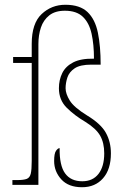

<svg xmlns="http://www.w3.org/2000/svg" viewBox="-20 -775 527 805"><path d="M324 10Q267 10 237 -23Q207 -56 207 -100Q207 -132 215 -143Q223 -154 230 -154Q229 -81 253 -48Q277 -15 325 -15Q369 -15 393 -46Q417 -77 417 -132Q417 -176 400 -206Q383 -236 338 -264Q292 -291 259.5 -323.5Q227 -356 227 -405Q227 -440 241 -468.5Q255 -497 287 -513.5Q319 -530 374 -529Q374 -588 364 -633.5Q354 -679 327.5 -704.5Q301 -730 252 -730Q211 -730 186.5 -710.5Q162 -691 151.5 -659.5Q141 -628 141 -590V0H32V-20H52Q79 -20 92 -25Q105 -30 109 -47Q113 -64 113 -100V-511H35V-536H113V-591Q113 -677 154.5 -716Q196 -755 254 -755Q315 -755 347 -724.5Q379 -694 390.5 -637.5Q402 -581 402 -504H363Q316 -504 293 -488.5Q270 -473 262.5 -450Q255 -427 255 -405Q255 -382 272.5 -353.5Q290 -325 345 -291Q403 -256 424 -218Q445 -180 445 -132Q445 -65 412 -27.5Q379 10 324 10Z"/></svg>

Font: Noto Serif Lao Condensed Thin
Style: Regular
Weight: 100
Width: 3
Designer: Monotype Design Team
Foundry: Monotype Imaging Inc.
Version: Version 2.003; ttfautohint (v1.8.4.7-5d5b)